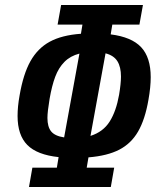

<svg xmlns="http://www.w3.org/2000/svg" viewBox="-20 -745 640 765"><path d="M535.5 -647H427.5L421 -608Q504.5 -597.5 542.5 -556.8Q580.5 -516 580.5 -437.5Q580.5 -398 571.5 -347.5Q558 -269 530.2 -221Q502.5 -173 455 -148.5Q407.5 -124 332.5 -118L325.5 -77H435L421.5 0H95.5L109 -77H206.5L213.5 -119Q128 -128 89 -167.2Q50 -206.5 50 -283Q50 -320 58 -364.5Q72.5 -449.5 101.2 -501Q130 -552.5 178.2 -578.8Q226.5 -605 302.5 -610.5L308.5 -647H209.5L223.5 -725H549.5ZM169 -275Q169 -239.5 184 -221.2Q199 -203 235.5 -197.5L296.5 -531.5Q260 -522 236.8 -498.5Q213.5 -475 200 -439Q186.5 -403 177.5 -350.5Q169 -299.5 169 -275ZM454.5 -367.5Q462 -412.5 462 -440Q462 -478 447.8 -501Q433.5 -524 400.5 -532.5L340.5 -203.5Q391 -219.5 417 -260.8Q443 -302 454.5 -367.5Z"/></svg>

Font: JuliaMono
Style: Bold Italic
Weight: 700
Italic angle: -9°
Monospace: yes
Designer: cormullion
Foundry: corm
Version: Version 0.057; ttfautohint (v1.8.4)